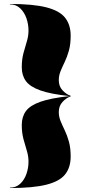

<svg xmlns="http://www.w3.org/2000/svg" viewBox="-20 -800 432 970"><path d="M30 -780Q147.5 -780 214.5 -762.8Q281.5 -745.5 309.2 -710Q337 -674.5 337 -620Q337 -576 328 -544Q319 -512 307 -487.2Q295 -462.5 286 -440.5Q277 -418.5 277 -395Q277 -364 295.8 -343.8Q314.5 -323.5 337 -316V-313Q314.5 -305.5 295.8 -285Q277 -264.5 277 -234Q277 -210.5 286 -188.5Q295 -166.5 307 -141.8Q319 -117 328 -85Q337 -53 337 -9Q337 45.5 309.2 80.8Q281.5 116 214.5 133Q147.5 150 30 150V148Q61 148 82 128.5Q103 109 113.5 78.8Q124 48.5 124 17Q124 -11 115.5 -38.5Q107 -66 98.5 -97.5Q90 -129 90 -169Q90 -210 111 -238.8Q132 -267.5 184.5 -286Q237 -304.5 332 -314.5Q237 -324.5 184.5 -343Q132 -361.5 111 -390.2Q90 -419 90 -460Q90 -500 98.5 -531.5Q107 -563 115.5 -590.5Q124 -618 124 -646Q124 -677.5 113.5 -707.8Q103 -738 82 -758Q61 -778 30 -778Z"/></svg>

Font: Bodoni* 96pt Fatface
Style: Regular
Weight: 900
Version: Version 2.3